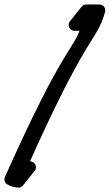

<svg xmlns="http://www.w3.org/2000/svg" viewBox="-74 -849 495 866"><path d="M74 -67.9C75.2 -69.1 76.3 -70.5 77.2 -72C78.5 -73.2 79.5 -74.6 80.5 -76.1C84.5 -80.1 87.3 -85.4 88 -91.5C89.7 -106.1 79.2 -119.3 64.6 -121C63.4 -121.2 62.5 -121.3 61.4 -121.5C84 -171.7 106.7 -221.9 130.1 -271.7C157.5 -330.4 185.9 -388.7 214.9 -446.4C244.4 -503.9 274.7 -560.9 307.6 -616C324 -643.8 341.2 -670.4 358.6 -699.2C367.3 -713.6 375.8 -729.3 382.7 -745.7C386.3 -753.8 389 -762.1 392.1 -770.4L399.7 -795C400.4 -797.4 400.8 -800 400.8 -802.7C400.8 -817.1 389.1 -828.8 374.7 -828.8H374H314.7C305.4 -828.8 297.2 -824 292.4 -816.7C291.2 -815.4 290.1 -814.1 289.2 -812.6C288 -811.4 286.9 -810 285.9 -808.5C284.7 -807.3 283.6 -805.9 282.6 -804.4C281.4 -803.2 280.3 -801.8 279.4 -800.3C278.1 -799.1 277 -797.7 276.1 -796.2C274.9 -795 273.8 -793.6 272.8 -792.2C271.6 -790.9 270.5 -789.5 269.5 -788.1C268.3 -786.8 267.2 -785.4 266.3 -784C265 -782.7 263.9 -781.4 263 -779.9C261.8 -778.6 260.7 -777.3 259.7 -775.8C258.5 -774.5 257.4 -773.2 256.4 -771.7C255.2 -770.5 254.1 -769.1 253.2 -767.6C251.9 -766.4 250.9 -765 249.9 -763.5C248.7 -762.3 247.6 -760.9 246.6 -759.4C245.4 -758.2 244.3 -756.8 243.3 -755.3C238.6 -750.5 235.7 -744 235.7 -736.7C235.7 -722 247.6 -710.1 262.4 -710.1H285C278.4 -693.2 270.4 -677.3 260.5 -661C244.3 -634.2 226.1 -606.1 209.5 -577.9C175.8 -521.3 144.9 -463.4 115.1 -405.1C85.7 -346.7 57.1 -288 29.5 -228.8C1.7 -169.8 -25 -110.3 -51.8 -50.9C-57.2 -39 -53 -24.6 -41.6 -17.5L-41.4 -17.4C-33.5 -12.5 -24.9 -9.1 -16.9 -6.9C-8.7 -4.7 -1.1 -3.6 5.8 -2.7L5.9 -2.7L6.1 -2.7C16.5 -1.5 26.1 -6.5 31.4 -14.7C32.6 -16 33.7 -17.3 34.7 -18.8C35.9 -20.1 37 -21.4 38 -22.9C39.2 -24.2 40.3 -25.5 41.2 -27C42.5 -28.2 43.5 -29.6 44.5 -31.1C45.7 -32.3 46.8 -33.7 47.8 -35.2C49 -36.4 50.1 -37.8 51 -39.3C52.3 -40.5 53.4 -41.9 54.3 -43.4C55.5 -44.6 56.6 -46 57.6 -47.4C58.8 -48.7 59.9 -50.1 60.9 -51.5C62.1 -52.8 63.2 -54.1 64.1 -55.6C65.4 -56.9 66.5 -58.2 67.4 -59.7C68.6 -61 69.7 -62.3 70.7 -63.8C71.9 -65.1 73 -66.4 74 -67.9Z"/></svg>

Font: Ambarawa
Style: Script
Weight: 500
Foundry: Ekosamp
Version: Version 1.001;